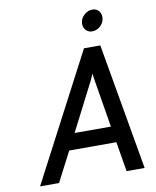

<svg xmlns="http://www.w3.org/2000/svg" viewBox="-96 -973 851 1047"><g transform="rotate(-10 329.0 -450.0)"><path d="M40 0 406.5 -700H497L619 0H519L491.5 -165H230.5L145 0ZM276 -254H477L437 -496Q436 -503.5 434 -515.2Q432 -527 430.2 -538.5Q428.5 -550 428 -556Q425.5 -550 420.8 -539Q416 -528 410.5 -516.5Q405 -505 400.5 -497.5ZM467 -783Q446.5 -783 433 -797.2Q419.5 -811.5 419.5 -832Q419.5 -860 440.5 -880Q461.5 -900 488 -900Q509 -900 522 -886Q535 -872 535 -851Q535 -823 514.5 -803Q494 -783 467 -783Z"/></g></svg>

Font: Overpass Medium
Style: Italic
Weight: 500
Italic angle: -10°
Designer: Delve Withrington, Dave Bailey, Thomas Jockin
Foundry: Delve Fonts LLC
Version: Version 4.000